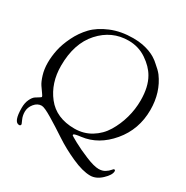

<svg xmlns="http://www.w3.org/2000/svg" viewBox="-203 -885 1212 1252"><g transform="rotate(30 403.5 -258.5)"><path d="M39 40Q39 3 51.5 -23.5Q64 -50 78.5 -60Q93 -70 105.5 -77Q118 -84 118 -88Q118 -93 105.5 -110Q93 -127 78.5 -148.5Q64 -170 51.5 -211Q39 -252 39 -300Q39 -347 49.5 -397.5Q60 -448 88.5 -506.5Q117 -565 160.5 -610.5Q204 -656 277.5 -686.5Q351 -717 443 -717Q462 -717 480.5 -715.5Q499 -714 514 -711Q529 -708 543.5 -704Q558 -700 568.5 -696Q579 -692 590.5 -686.5Q602 -681 608.5 -677Q615 -673 623.5 -667Q632 -661 635.5 -658.5Q639 -656 644 -651Q649 -646 650 -646Q684 -618 702 -595Q773 -499 773 -367Q773 -220 682.5 -112.5Q592 -5 470 10Q445 13 433 16Q421 19 418.5 21.5Q416 24 416 28Q416 31 462.5 56.5Q509 82 573 108.5Q637 135 672 135Q700 135 719.5 122.5Q739 110 748.5 98Q758 86 763 86Q771 86 771 96Q771 124 730.5 162Q690 200 646 200Q589 200 506.5 163Q424 126 357 81.5Q290 37 228.5 0Q167 -37 146 -37Q115 -37 92 -9Q69 19 69 52Q69 82 80.5 106.5Q92 131 92 133Q92 146 80 146Q39 146 39 40ZM124 -326Q124 -196 195.5 -105Q267 -14 404 -14Q473 -14 528.5 -48Q584 -82 617.5 -137.5Q651 -193 669 -257.5Q687 -322 687 -389Q687 -491 649 -556Q620 -607 560 -647.5Q500 -688 425 -688Q299 -688 211.5 -591Q124 -494 124 -326Z"/></g></svg>

Font: OFL Sorts Mill Goudy TT
Style: Italic
Weight: 500
Italic angle: -6°
Version: Version 003.000